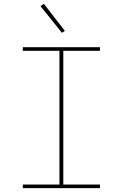

<svg xmlns="http://www.w3.org/2000/svg" viewBox="-20 -981 640 1001"><path d="M99 0V-19H290V-716H99V-735H501V-716H310V-19H501V0ZM303 -810 191 -949 209 -961 318 -820Z"/></svg>

Font: Iosevka Slab Thin Extended
Style: Regular
Weight: 100
Width: 7
Monospace: yes
Designer: Belleve Invis
Foundry: Belleve Invis
Version: Version 11.1.1; ttfautohint (v1.8.3)